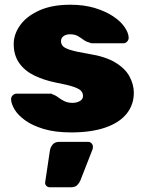

<svg xmlns="http://www.w3.org/2000/svg" viewBox="-20 -550 612 812"><path d="M281 10Q213 10 165 -4.5Q117 -19 86.5 -41Q56 -63 42 -86.5Q28 -110 27 -128Q26 -139 33.5 -146.5Q41 -154 50 -154H195Q196 -154 198 -153.5Q200 -153 202 -151Q215 -147 226.5 -138Q238 -129 252.5 -122Q267 -115 287 -115Q304 -115 317.5 -122.5Q331 -130 331 -144Q331 -156 323.5 -165Q316 -174 292 -182.5Q268 -191 215 -201Q166 -211 125.5 -230.5Q85 -250 61.5 -283Q38 -316 38 -364Q38 -405 65 -443Q92 -481 145.5 -505.5Q199 -530 277 -530Q336 -530 381.5 -516Q427 -502 458.5 -481Q490 -460 506.5 -436Q523 -412 524 -393Q525 -382 518 -374.5Q511 -367 502 -367H371Q368 -367 364.5 -367.5Q361 -368 359 -370Q345 -373 333.5 -381.5Q322 -390 309 -397.5Q296 -405 276 -405Q259 -405 248.5 -397Q238 -389 238 -376Q238 -365 245 -356Q252 -347 277 -339Q302 -331 356 -322Q426 -311 468 -285.5Q510 -260 528 -226Q546 -192 546 -158Q546 -107 515.5 -69Q485 -31 425.5 -10.5Q366 10 281 10ZM191 242Q182 242 176 236Q170 230 171 221L191 87Q193 73 202.5 61.5Q212 50 230 50H353Q361 50 367 56Q373 62 373 71Q373 76 372 80L320 213Q316 223 307 232.5Q298 242 280 242Z"/></svg>

Font: Rubik ExtraBold
Style: Regular
Weight: 800
Designer: Hubert and Fischer
Foundry: Hubert and Fischer
Version: Version 2.300;gftools[0.9.30]